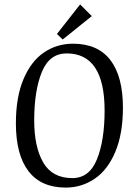

<svg xmlns="http://www.w3.org/2000/svg" viewBox="-20 -838 587 870"><path d="M537 -350Q537 -232 502.5 -150Q468 -68 409 -28Q350 12 278 12Q166 12 109 -62.5Q52 -137 52 -279Q52 -398 86.5 -479.5Q121 -561 179.5 -600.5Q238 -640 311 -640Q423 -640 480 -566Q537 -492 537 -350ZM135 -292Q135 -172 176 -101.5Q217 -31 308 -31Q385 -31 419.5 -116.5Q454 -202 454 -337Q454 -596 282 -596Q204 -596 169.5 -511.5Q135 -427 135 -292ZM396 -765 264 -659 238 -684 343 -818Z"/></svg>

Font: Gupter
Style: Regular
Weight: 400
Designer: Octavio Pardo
Version: Version 1.000